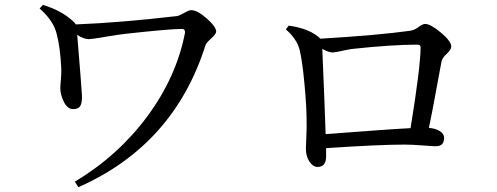

<svg xmlns="http://www.w3.org/2000/svg" viewBox="-20 -733 2040 788"><path d="M142.6 -698.2 156.2 -712.9Q236.3 -688.5 283.2 -642.6Q286.1 -640.6 291 -632.8Q469.7 -639.6 706.1 -667Q714.8 -668 735.4 -679.7Q755.9 -691.4 764.6 -691.4Q790 -691.4 828.6 -657.2Q867.2 -623 867.2 -603.5Q867.2 -593.8 846.7 -575.2Q826.2 -556.6 823.2 -546.9Q693.4 -137.7 301.8 35.2L287.1 12.7Q464.8 -93.8 584.5 -255.4Q704.1 -417 739.3 -598.6Q740.2 -614.3 726.6 -614.3Q677.7 -614.3 499 -594.7Q462.9 -590.8 409.7 -581.5Q356.4 -572.3 344.7 -572.3Q324.2 -572.3 296.9 -589.8Q314.5 -377 316.4 -340.8Q317.4 -313.5 310.1 -299.3Q302.7 -285.2 280.3 -285.2Q256.8 -285.2 242.2 -314.9Q227.5 -344.7 227.5 -371.1Q227.5 -380.9 230 -407.2Q232.4 -433.6 231.4 -453.1Q227.5 -537.1 212.9 -592.8Q200.2 -647.5 142.6 -698.2Z M1316.4 -182.6Q1597.7 -204.1 1665 -207Q1706.1 -460 1706.1 -538.1Q1706.1 -549.8 1693.4 -549.8Q1589.8 -549.8 1425.8 -532.2Q1410.2 -530.3 1382.3 -523.9Q1354.5 -517.6 1344.7 -517.6Q1330.1 -517.6 1302.7 -532.2Q1313.5 -282.2 1316.4 -182.6ZM1165 -627.9Q1253.9 -615.2 1294.9 -574.2Q1537.1 -588.9 1660.2 -606.4Q1679.7 -608.4 1697.3 -621.6Q1714.8 -634.8 1724.6 -634.8Q1747.1 -634.8 1789.6 -599.1Q1832 -563.5 1832 -542Q1832 -529.3 1813.5 -512.2Q1794.9 -495.1 1792 -480.5Q1789.1 -466.8 1771 -367.2Q1752.9 -267.6 1740.2 -208Q1767.6 -206.1 1785.2 -194.8Q1802.7 -183.6 1802.7 -167Q1802.7 -132.8 1768.6 -132.8Q1757.8 -132.8 1713.4 -136.2Q1668.9 -139.6 1641.6 -139.6Q1536.1 -139.6 1318.4 -125V-90.8Q1318.4 -47.9 1283.2 -47.9Q1264.6 -47.9 1250 -69.8Q1235.4 -91.8 1235.4 -123Q1235.4 -128.9 1237.3 -172.9Q1239.3 -216.8 1238.3 -240.2Q1238.3 -295.9 1229.5 -389.6Q1220.7 -483.4 1210 -527.3Q1199.2 -572.3 1153.3 -612.3Z"/></svg>

Font: GenYoMin TW TTF Medium
Style: Regular
Weight: 500
Version: Version 1.300